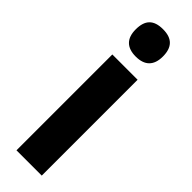

<svg xmlns="http://www.w3.org/2000/svg" viewBox="-263 -774 779 779"><g transform="rotate(45 127.0 -384.0)"><path d="M127 -768C73 -768 49 -742 49 -689C49 -637 76 -611 127 -611C178 -611 205 -637 205 -689C205 -741 181 -768 127 -768ZM199 -550H54V0H199Z"/></g></svg>

Font: Noto Sans Myanmar ExtraCondensed ExtraBold
Style: Regular
Weight: 800
Width: 2
Designer: Monotype Design Team
Foundry: Monotype Imaging Inc.
Version: Version 2.107